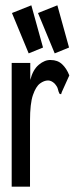

<svg xmlns="http://www.w3.org/2000/svg" viewBox="-20 -702 290 723"><path d="M24 -465H94V-401Q104 -440 126.5 -458.5Q149 -477 171 -476Q197 -476 214 -460Q231 -444 241 -418L213 -356L210 -347L204 -349Q200 -357 198 -366.5Q196 -376 185 -388Q173 -399 161 -399Q146 -399 130.5 -387.5Q115 -376 104 -344Q93 -312 93 -248V1H24ZM88 -501 25 -653 98 -682 142 -523ZM186 -501 123 -653 196 -682 240 -523Z"/></svg>

Font: Inconsolata UltraCondensed Bold
Style: Regular
Weight: 700
Width: 1
Monospace: yes
Designer: Raph Levien, Cyreal, Brenton Simpson
Foundry: Raph Levien, Cyreal, Google
Version: Version 3.001; ttfautohint (v1.8.2.53-6de2)